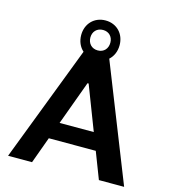

<svg xmlns="http://www.w3.org/2000/svg" viewBox="-133 -1052 1045 1161"><g transform="rotate(15 389.0 -471.5)"><path d="M752 0 464.5 -725.5C489.5 -748 504 -781 504 -820C504 -891 454.5 -943 384 -943C313.5 -943 263.5 -891 263.5 -820C263.5 -781 278.5 -747.5 303.5 -725.5L25.5 0H175.5L236 -166H530L594 0ZM275 -272.5 376 -548H383L489 -272.5ZM321 -820C321 -856.5 345.5 -883.5 384 -883.5C422 -883.5 446 -856.5 446 -820C446 -783 422 -755.5 384 -755.5C345.5 -755.5 321 -783 321 -820Z"/></g></svg>

Font: Monaspace Neon Wide
Style: Bold
Weight: 700
Width: 7
Designer: Riley Cran & the Lettermatic Team
Foundry: Lettermatic
Version: Version 1.000 (Monaspace Neon)